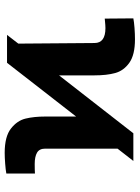

<svg xmlns="http://www.w3.org/2000/svg" viewBox="90 -666 587 806"><g transform="rotate(90 383.0 -263.5)"><path d="M163.6 -47.4 161.1 -367.2Q161.1 -413.1 98.6 -413.1Q87.9 -413.1 68.4 -411.1L58.6 -410.2L57.6 -530.3Q72.3 -533.2 97.9 -535.2Q123.5 -537.1 145.5 -537.1Q210.9 -537.1 244.1 -513.4Q277.3 -489.7 287.1 -454.1Q296.9 -418.5 296.9 -367.2V-218.3L540 -530.3H656.2L604.5 -463.9V-160.2Q604.5 -135.7 621.3 -126Q638.2 -116.2 668.9 -116.2Q694.3 -116.2 709 -117.2V2.9Q693.4 5.9 667.5 7.8Q641.6 9.8 622.1 9.8Q553.7 9.8 520.3 -16.4Q486.8 -42.5 478.3 -77.9Q469.7 -113.3 469.7 -161.1V-290L244.1 0H127Z"/></g></svg>

Font: Pretendard JP Black
Style: Regular
Weight: 900
Designer: Base glyphs from Inter by Rasmus Andersson; Hangeul glyphs from Noto Sans CJK(Source Han Sans) by Jang Soo-young and Kan
Foundry: Kil Hyung-jin
Version: Version 1.309